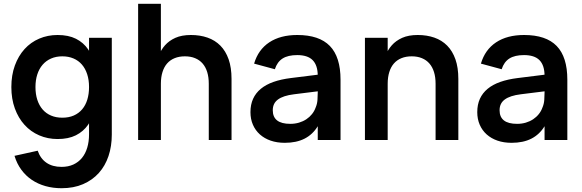

<svg xmlns="http://www.w3.org/2000/svg" viewBox="-20 -740 3079 1015"><path d="M309.5 -117.8Q343.7 -117.8 369.9 -129.3Q396.2 -140.8 414.2 -162Q432.3 -183.3 441.5 -213.2Q450.7 -243.1 450.7 -279.8Q450.7 -317.8 440.8 -347.9Q430.9 -378.1 412.8 -398.9Q394.7 -419.8 368.4 -431Q342.2 -442.2 309.5 -442.2Q276.2 -442.2 249.8 -430.5Q223.3 -418.8 205 -397.5Q186.7 -376.2 177.1 -346.3Q167.5 -316.4 167.5 -279.8Q167.5 -242.3 177.3 -212.2Q187.2 -182.1 205.5 -161.1Q223.8 -140.1 250 -129Q276.2 -117.8 309.5 -117.8ZM284.5 -555Q341.8 -555 381.5 -535.1Q421.1 -515.2 445.9 -479.2Q470.8 -443.2 481.8 -392.4Q492.8 -341.6 492.8 -279.8Q492.8 -218 481.7 -167.2Q470.7 -116.4 445.8 -80.5Q420.8 -44.7 381.2 -24.8Q341.6 -5 284.5 -5Q232.2 -5 187.2 -24.5Q142.3 -43.9 109.7 -79.9Q77 -115.8 58.5 -166.6Q40 -217.3 40 -279.8Q40 -343 58.6 -393.8Q77.2 -444.7 109.8 -480.6Q142.5 -516.6 187.4 -535.8Q232.2 -555 284.5 -555ZM571 -28.3Q571 33.1 553.6 85Q536.2 136.8 502.4 174.5Q468.5 212.2 419 233.6Q369.6 255 305.3 255Q260.1 255 220.3 243.8Q180.6 232.6 148.3 210.9Q116.1 189.2 92.6 157.1Q69.1 125.1 56.7 83.8L179.3 56.7Q193.5 98.1 225.3 120.1Q257.1 142.2 305.3 142.2Q340.8 142.2 367.9 129.7Q395 117.2 413.4 94.7Q431.8 72.1 441.2 40.4Q450.7 8.8 450.7 -30V-540H571Z M1083.7 -297.2Q1083.7 -332 1075.4 -358.9Q1067.1 -385.8 1051.1 -404.2Q1035.1 -422.7 1011.5 -432.4Q988 -442.2 957.5 -442.2Q927.1 -442.2 903.5 -432.6Q879.8 -423.1 863.6 -404.7Q847.4 -386.2 839 -359.1Q830.5 -332 830.5 -297.2L803.8 -382.4Q807.9 -414.4 819.2 -445.2Q830.6 -476.1 852.2 -500.5Q873.8 -525 907.2 -540Q940.8 -555 989.2 -555Q1037.3 -555 1077 -541.2Q1116.7 -527.4 1145 -498.8Q1173.3 -470.1 1188.7 -426.3Q1204 -382.6 1204 -322.7V0H1083.7ZM710.2 0V-720H830.5V0Z M1551.7 -555Q1462.2 -555 1403.6 -516.2Q1345 -477.3 1323.3 -403.7L1433 -374Q1445.5 -412.8 1474 -430.8Q1502.5 -448.8 1551.3 -448.8Q1578.2 -448.8 1598.6 -442.3Q1619.1 -435.8 1632.7 -422.2Q1646.2 -408.6 1653 -387.8Q1659.8 -366.9 1659.8 -338.2V-251.8Q1659.8 -233.8 1658.3 -211.9Q1656.8 -190 1648.3 -170.7Q1641.9 -152.5 1629.3 -136.8Q1616.8 -121.1 1599.5 -109.6Q1582.2 -98.1 1560.8 -91.7Q1539.3 -85.3 1514.4 -85.3Q1468.2 -85.3 1445.1 -103.3Q1422 -121.3 1422 -157.1Q1422 -175.2 1428.6 -189.3Q1435.2 -203.4 1449.3 -213.9Q1463.3 -224.3 1484.5 -231.2Q1505.7 -238.1 1534.3 -241.6L1691.6 -261.2L1684.6 -348.2L1517.7 -327.4Q1465.9 -321 1425.9 -307Q1385.9 -292.9 1358.8 -270.5Q1331.8 -248.2 1317.9 -217.6Q1304 -187 1304 -147.1Q1304 -110.7 1317 -80.7Q1329.9 -50.8 1353.8 -29.4Q1377.7 -8 1411 3.5Q1444.3 15 1485.6 15Q1546.8 15 1590 -7Q1633.1 -28.9 1659.8 -72.7V0H1780.2V-318.8Q1780.2 -438.9 1723.8 -497Q1667.5 -555 1551.7 -555Z M2282.7 -297.2Q2282.7 -332 2274.4 -358.9Q2266.1 -385.8 2250.1 -404.2Q2234.1 -422.7 2210.5 -432.4Q2187 -442.2 2156.5 -442.2Q2126.1 -442.2 2102.5 -432.6Q2078.8 -423.1 2062.6 -404.7Q2046.4 -386.2 2038 -359.1Q2029.5 -332 2029.5 -297.2L2002.8 -382.4Q2006.9 -414.4 2018.2 -445.2Q2029.6 -476.1 2051.2 -500.5Q2072.8 -525 2106.2 -540Q2139.8 -555 2188.2 -555Q2236.3 -555 2276 -541.2Q2315.7 -527.4 2344 -498.8Q2372.3 -470.1 2387.7 -426.3Q2403 -382.6 2403 -322.7V0H2282.7ZM1909.2 0V-540H2029.5V0Z M2750.7 -555Q2661.2 -555 2602.6 -516.2Q2544 -477.3 2522.3 -403.7L2632 -374Q2644.5 -412.8 2673 -430.8Q2701.5 -448.8 2750.3 -448.8Q2777.2 -448.8 2797.6 -442.3Q2818.1 -435.8 2831.7 -422.2Q2845.2 -408.6 2852 -387.8Q2858.8 -366.9 2858.8 -338.2V-251.8Q2858.8 -233.8 2857.3 -211.9Q2855.8 -190 2847.3 -170.7Q2840.9 -152.5 2828.3 -136.8Q2815.8 -121.1 2798.5 -109.6Q2781.2 -98.1 2759.8 -91.7Q2738.3 -85.3 2713.4 -85.3Q2667.2 -85.3 2644.1 -103.3Q2621 -121.3 2621 -157.1Q2621 -175.2 2627.6 -189.3Q2634.2 -203.4 2648.3 -213.9Q2662.3 -224.3 2683.5 -231.2Q2704.7 -238.1 2733.3 -241.6L2890.6 -261.2L2883.6 -348.2L2716.7 -327.4Q2664.9 -321 2624.9 -307Q2584.9 -292.9 2557.8 -270.5Q2530.8 -248.2 2516.9 -217.6Q2503 -187 2503 -147.1Q2503 -110.7 2516 -80.7Q2528.9 -50.8 2552.8 -29.4Q2576.7 -8 2610 3.5Q2643.3 15 2684.6 15Q2745.8 15 2789 -7Q2832.1 -28.9 2858.8 -72.7V0H2979.2V-318.8Q2979.2 -438.9 2922.8 -497Q2866.5 -555 2750.7 -555Z"/></svg>

Font: Vela Sans GX ExtLt
Style: Regular
Weight: 200
Designer: Principal design: Mikhail Sharanda - project Manrope.
Design modification: Ravid Balaliev
Foundry: Mikhail Sharanda
Version: Version 1.001